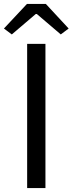

<svg xmlns="http://www.w3.org/2000/svg" viewBox="-38 -956 369 976"><path d="M100 0H193V-733H100ZM-18 -811 22 -781 144 -885H149L271 -781L311 -811L195 -936H99Z"/></svg>

Font: Noto Sans CJK TC Regular
Style: Regular
Weight: 400
Designer: Ryoko NISHIZUKA (kana & ideographs); Paul D. Hunt (Latin, Greek & Cyrillic); Wenlong ZHANG (bopomofo); Sandoll Communica
Foundry: Adobe Systems Incorporated
Version: Version 1.001;PS 1.001;hotconv 1.0.78;makeotf.lib2.5.61930